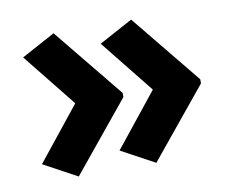

<svg xmlns="http://www.w3.org/2000/svg" viewBox="-58 -575 731 602"><g transform="rotate(-10 307.5 -274.0)"><path d="M575 -267 394 -46 287 -104 423 -274 287 -444 394 -502 575 -280ZM328 -267 147 -46 40 -104 176 -274 40 -444 147 -502 328 -280Z"/></g></svg>

Font: Noto Sans Balinese
Style: Bold
Weight: 700
Designer: Aditya Bayu, David Williams
Foundry: David Williams
Version: Version 2.005; ttfautohint (v1.8.4.7-5d5b)